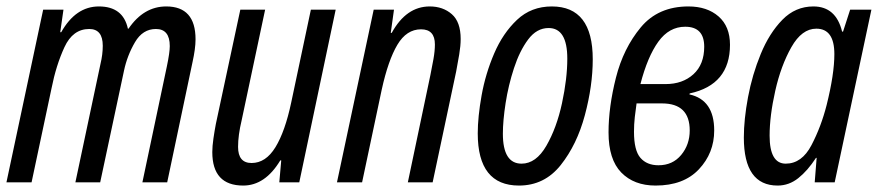

<svg xmlns="http://www.w3.org/2000/svg" viewBox="-21 -566 2728 596"><path d="M-1 0H77L139 -292Q153 -363 179 -419.5Q205 -476 256 -476Q298 -476 298 -424Q298 -397 291 -368L213 0H290L364 -347Q374 -394 398 -435Q422 -476 463 -476Q506 -476 506 -423Q506 -403 497 -360L421 0H498L577 -375Q581 -393 583.5 -411Q586 -429 586 -444Q586 -546 495 -546Q425 -546 378 -477H376Q361 -546 286 -546Q214 -546 169 -466H166L176 -536H113Z M734 10Q802 10 849 -68H852L846 0H908L1021 -536H944L883 -248Q864 -158 834 -109Q804 -60 760 -60Q718 -60 718 -110Q718 -146 729 -192L802 -536H725L649 -181Q645 -160 641.5 -136Q638 -112 638 -94Q638 10 734 10Z M1025 0H1103L1164 -288Q1184 -379 1212.5 -427Q1241 -475 1286 -475Q1329 -475 1329 -428Q1329 -408 1324.5 -382.5Q1320 -357 1315 -333L1245 0H1322L1395 -344Q1400 -370 1404.5 -397Q1409 -424 1409 -445Q1409 -498 1381.5 -522Q1354 -546 1313 -546Q1240 -546 1195 -464H1192L1202 -536H1139Z M1590 10Q1669 10 1719.5 -53.5Q1770 -117 1794.5 -208.5Q1819 -300 1819 -382Q1819 -546 1692 -546Q1628 -546 1584 -504.5Q1540 -463 1513 -400Q1486 -337 1474 -270Q1462 -203 1462 -152Q1462 10 1590 10ZM1598 -58Q1540 -58 1540 -151Q1540 -191 1548.5 -246Q1557 -301 1574.5 -354.5Q1592 -408 1618.5 -443.5Q1645 -479 1682 -479Q1740 -479 1740 -384Q1740 -322 1723.5 -245.5Q1707 -169 1675 -113.5Q1643 -58 1598 -58Z M2014 10Q2101 10 2148.5 -40.5Q2196 -91 2196 -161Q2196 -256 2119 -273L2120 -276Q2245 -303 2245 -427Q2245 -484 2209.5 -515Q2174 -546 2116 -546Q2022 -546 1968 -481Q1914 -416 1891 -325Q1868 -234 1868 -155Q1868 -71 1907.5 -30.5Q1947 10 2014 10ZM1967 -305Q1989 -390 2022.5 -436.5Q2056 -483 2106 -483Q2165 -483 2165 -421Q2165 -366 2131.5 -335.5Q2098 -305 2045 -305ZM2023 -53Q1987 -53 1967 -76Q1947 -99 1947 -157Q1947 -180 1949.5 -202.5Q1952 -225 1955 -245H2034Q2120 -245 2120 -161Q2120 -117 2093.5 -85Q2067 -53 2023 -53Z M2393 10Q2428 10 2457 -13Q2486 -36 2512 -76H2514L2508 0H2570L2684 -536H2618L2596 -468H2593Q2574 -546 2504 -546Q2448 -546 2407.5 -504.5Q2367 -463 2340.5 -398.5Q2314 -334 2301 -264.5Q2288 -195 2288 -139Q2288 10 2393 10ZM2418 -58Q2368 -58 2368 -145Q2368 -206 2385.5 -284Q2403 -362 2435.5 -419.5Q2468 -477 2513 -477Q2569 -477 2569 -398Q2569 -336 2545 -240Q2528 -173 2498 -115.5Q2468 -58 2418 -58Z"/></svg>

Font: Noto Sans UI Condensed
Style: Italic
Weight: 400
Width: 3
Italic angle: -12°
Designer: Monotype Design Team
Foundry: Monotype Imaging Inc.
Version: Version 1.901